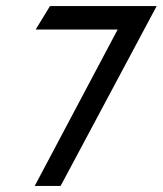

<svg xmlns="http://www.w3.org/2000/svg" viewBox="-20 -600 534 630"><path d="M97 -503H366L94 10H179L494 -580H144Z"/></svg>

Font: Charger Pro
Style: BdNarObl
Weight: 700
Designer: Jasper
Foundry: Cannot Into Space Fonts
Version: Version 1.09